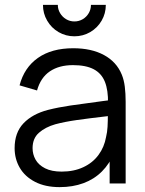

<svg xmlns="http://www.w3.org/2000/svg" viewBox="-20 -753 596 788"><path d="M40 -145Q40 -208.7 76.5 -247Q113 -285.3 177.3 -302Q219.7 -312.7 268.7 -319.9Q317.7 -327.2 402 -338.2Q427 -341.2 449.7 -344.3L423.3 -328.7Q424.3 -382.8 410.5 -417.3Q396.7 -451.8 364.7 -468.8Q332.7 -485.7 279.3 -485.7Q222.5 -485.7 184.7 -460.2Q146.8 -434.7 132 -381.7L60.3 -402.7Q79.3 -475.7 135.7 -515.3Q192 -555 280.7 -555Q355.2 -555 406.8 -527.1Q458.3 -499.2 479.7 -447Q488.8 -425 492.2 -397.1Q495.7 -369.2 495.7 -335.3V0H430V-135.7L449 -127.3Q430.3 -81.3 398.3 -49.3Q366.3 -17.3 322.4 -1.2Q278.5 15 224.7 15Q165.7 15 123.9 -6.6Q82.2 -28.2 61.1 -64.5Q40 -100.8 40 -145ZM415.3 -190.7Q420.2 -210.3 421.4 -232.8Q422.7 -255.2 422.7 -285.5V-294.7L450.7 -280L417 -275.7Q344.3 -267.3 295 -260.3Q245.7 -253.3 207 -243Q166.2 -231.3 139.9 -208.2Q113.7 -185.2 113.7 -145Q113.7 -119.8 125.9 -97.9Q138.2 -76 165 -62.3Q191.8 -48.7 233 -48.7Q283.2 -48.7 321.8 -66.8Q360.5 -84.8 384.2 -117Q408 -149.2 415.3 -190.7ZM156.3 -733H217.3Q217.3 -714.7 226.6 -699.1Q235.8 -683.5 251.4 -674.2Q267 -665 285.3 -665Q304 -665 319.6 -674.2Q335.2 -683.5 344.2 -699.1Q353.3 -714.7 353.3 -733H414.3Q414.3 -697.8 397.1 -668.2Q379.8 -638.5 350.2 -621.2Q320.5 -604 285.3 -604Q250.2 -604 220.5 -621.2Q190.8 -638.5 173.6 -668.2Q156.3 -697.8 156.3 -733Z"/></svg>

Font: Tap Sans
Style: Regular
Weight: 400
Designer: Tap Payments
Foundry: Tap Payments
Version: Version 1.001;Glyphs 3.1.2 (3151)